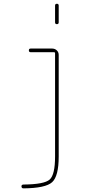

<svg xmlns="http://www.w3.org/2000/svg" viewBox="-20 -780 540 1030"><path d="M275.4 -660.2V-750Q275.4 -759.8 285.2 -759.8Q294.9 -759.8 294.9 -750V-660.2Q294.9 -650.4 285.2 -650.4Q275.4 -650.4 275.4 -660.2ZM105.5 230.5Q95.7 230.5 95.2 220.2Q94.7 210 106.4 210Q217.8 209 246.6 183.1Q275.4 157.2 275.4 59.6V-495.1Q275.4 -500 269.5 -500H144.5Q134.8 -500 134.8 -509.8Q134.8 -519.5 144.5 -519.5H259.8Q274.4 -519.5 284.7 -509.8Q294.9 -500 294.9 -485.4V59.6Q294.9 165 259.8 197.3Q224.6 229.5 105.5 230.5Z"/></svg>

Font: Rounded Mgen+ 1m thin
Style: Regular
Weight: 100
Designer: [Source Han Sans]
Ryoko NISHIZUKA  (kana & ideographs); Paul D. Hunt (Latin, Greek & Cyrillic); Wenlong ZHANG  (bopomofo
Version: Version 1.059.20150602